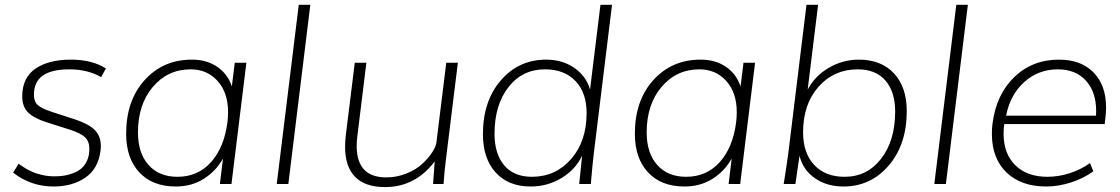

<svg xmlns="http://www.w3.org/2000/svg" viewBox="-20 -760 4626 793"><path d="M267.6 -473.6Q192.4 -473.6 156.2 -447.5Q120.1 -421.4 120.1 -368.2Q120.1 -340.3 136.2 -325.9Q152.3 -311.5 195.8 -297.4L290.5 -266.6Q345.2 -248.5 370.8 -223.6Q396.5 -198.7 396.5 -156.7Q396.5 -147.5 395 -136.7Q385.7 -63 332.5 -26.4Q279.3 10.3 200.7 10.3Q107.9 10.3 34.2 -46.9L57.1 -84Q57.6 -83.5 63 -79.6Q68.4 -75.7 72.3 -73.2Q76.2 -70.8 83.5 -65.9Q90.8 -61 97.7 -57.9Q104.5 -54.7 113.8 -50.3Q123 -45.9 132.8 -43Q142.6 -40 153.8 -37.4Q165 -34.7 178 -33.2Q190.9 -31.7 204.1 -31.7Q225.1 -31.7 243.7 -34.4Q262.2 -37.1 282.2 -44.7Q302.2 -52.2 316.4 -64.5Q330.6 -76.7 339.8 -97.2Q349.1 -117.7 349.1 -145Q349.1 -176.3 330.8 -193.4Q312.5 -210.4 269.5 -224.1L172.9 -254.9Q121.6 -271 96.7 -294.9Q71.8 -318.8 71.8 -361.3Q71.8 -439 126.2 -476.3Q180.7 -513.7 272.5 -513.7Q360.8 -513.7 417.5 -477.1L397.5 -441.4Q341.8 -473.6 267.6 -473.6Z M767.6 -473.6Q672.9 -473.6 611.3 -401.1Q549.8 -328.6 549.8 -212.9Q549.8 -127.9 593.3 -78.9Q636.7 -29.8 712.9 -29.8Q797.4 -29.8 851.8 -90.6Q906.2 -151.4 919.4 -255.9Q921.9 -274.4 921.9 -297.4Q921.9 -377.4 878.7 -425.5Q835.4 -473.6 767.6 -473.6ZM501 -207.5Q501 -344.7 577.4 -429.2Q653.8 -513.7 772.5 -513.7Q835 -513.7 878.4 -483.2Q921.9 -452.6 937.5 -402.8L949.7 -501H997.6L936 0H888.2L900.9 -105Q871.1 -52.2 821 -21Q771 10.3 706.1 10.3Q609.9 10.3 555.4 -48.1Q501 -106.4 501 -207.5Z M1123 0 1213.9 -740.2H1261.7L1170.9 0Z M1570.3 12.7Q1488.3 12.7 1446.8 -29.3Q1405.3 -71.3 1405.3 -153.8Q1405.3 -176.3 1408.2 -201.2L1445.3 -501H1493.2L1456.1 -199.2Q1453.1 -177.2 1453.1 -157.7Q1453.1 -27.3 1575.2 -27.3Q1619.1 -27.3 1658.9 -43.5Q1698.7 -59.6 1724.1 -83.3Q1749.5 -106.9 1765.1 -130.9Q1780.8 -154.8 1782.7 -173.3L1823.2 -501H1871.1L1822.8 -109.9Q1814.5 -43.9 1812 0H1768.6L1775.4 -93.3Q1695.3 12.7 1570.3 12.7Z M2231 -473.6Q2137.2 -473.6 2079.8 -399.9Q2022.5 -326.2 2022.5 -207.5Q2022.5 -124.5 2062.5 -77.1Q2102.5 -29.8 2176.8 -29.8Q2274.4 -29.8 2338.6 -103Q2402.8 -176.3 2402.8 -293.5Q2402.8 -377 2356.9 -425.3Q2311 -473.6 2231 -473.6ZM1974.6 -205.6Q1974.6 -342.8 2048.6 -428.2Q2122.6 -513.7 2235.8 -513.7Q2302.2 -513.7 2351.6 -480Q2400.9 -446.3 2417 -390.1L2460 -740.2H2507.8L2433.1 -130.9Q2430.2 -107.9 2427 -75.2Q2423.8 -42.5 2422.1 -21.7Q2420.4 -1 2420.4 0H2372.1L2384.3 -116.7Q2356 -58.6 2298.3 -24.2Q2240.7 10.3 2171.9 10.3Q2079.6 10.3 2027.1 -47.6Q1974.6 -105.5 1974.6 -205.6Z M2868.7 -473.6Q2773.9 -473.6 2712.4 -401.1Q2650.9 -328.6 2650.9 -212.9Q2650.9 -127.9 2694.3 -78.9Q2737.8 -29.8 2814 -29.8Q2898.4 -29.8 2952.9 -90.6Q3007.3 -151.4 3020.5 -255.9Q3022.9 -274.4 3022.9 -297.4Q3022.9 -377.4 2979.7 -425.5Q2936.5 -473.6 2868.7 -473.6ZM2602.1 -207.5Q2602.1 -344.7 2678.5 -429.2Q2754.9 -513.7 2873.5 -513.7Q2936 -513.7 2979.5 -483.2Q3022.9 -452.6 3038.6 -402.8L3050.8 -501H3098.6L3037.1 0H2989.3L3002 -105Q2972.2 -52.2 2922.1 -21Q2872.1 10.3 2807.1 10.3Q2710.9 10.3 2656.5 -48.1Q2602.1 -106.4 2602.1 -207.5Z M3522.5 -473.6Q3424.3 -473.6 3360.6 -401.6Q3296.9 -329.6 3296.9 -213.4Q3296.9 -128.4 3342.5 -79.1Q3388.2 -29.8 3468.3 -29.8Q3561.5 -29.8 3619.4 -104.7Q3677.2 -179.7 3677.2 -299.3Q3677.2 -380.9 3637.2 -427.2Q3597.2 -473.6 3522.5 -473.6ZM3725.1 -301.3Q3725.1 -163.1 3650.6 -76.4Q3576.2 10.3 3463.4 10.3Q3394.5 10.3 3345.2 -24.4Q3295.9 -59.1 3282.2 -116.7L3265.1 0H3216.8L3220.2 -21.5Q3223.6 -43 3228.5 -75.4Q3233.4 -107.9 3236.3 -130.9L3311 -740.2H3358.9L3315.9 -390.1Q3345.7 -446.3 3403.3 -480Q3460.9 -513.7 3527.3 -513.7Q3619.6 -513.7 3672.4 -456.8Q3725.1 -399.9 3725.1 -301.3Z M3838.9 0 3929.7 -740.2H3977.5L3886.7 0Z M4135.3 -282.2H4506.8Q4507.3 -289.1 4507.3 -301.8Q4507.3 -380.9 4464.8 -427.2Q4422.4 -473.6 4349.1 -473.6Q4269 -473.6 4210.9 -421.6Q4152.8 -369.6 4135.3 -282.2ZM4301.3 10.3Q4196.8 10.3 4136.7 -48.1Q4076.7 -106.4 4076.7 -206.5Q4076.7 -230.5 4079.1 -248Q4094.2 -369.1 4168.9 -441.4Q4243.7 -513.7 4354 -513.7Q4444.8 -513.7 4496.6 -460.7Q4548.3 -407.7 4548.3 -316.4Q4548.3 -299.3 4545.9 -275.9L4542.5 -247.6H4127.9Q4125 -227.1 4125 -208Q4125 -125.5 4173.3 -77.6Q4221.7 -29.8 4306.2 -29.8Q4352.5 -29.8 4398.9 -44.9Q4445.3 -60.1 4481.9 -86.4L4495.6 -52.7Q4457 -23.9 4404.5 -6.8Q4352.1 10.3 4301.3 10.3Z"/></svg>

Font: Muli
Style: ExtraLightItalic
Weight: 200
Italic angle: -7°
Designer: Vernon Adams
Foundry: newtypography
Version: Version 2.0; ttfautohint (v1.00rc1.2-2d82) -l 8 -r 50 -G 200